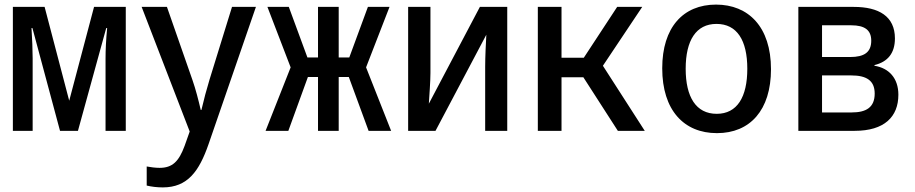

<svg xmlns="http://www.w3.org/2000/svg" viewBox="-20 -569 3981 835"><path d="M36 0H122V-315C122 -351 120 -399 117 -447H121L241 0H319L442 -447H446C441 -396 439 -350 439 -315V0H527V-539H389L281 -131L174 -539H36Z M688 246C796 246 846 176 887 58L1093 -539H989L891 -222C879 -183 866 -134 856 -91H853C843 -134 831 -181 817 -221L706 -539H596L805 3L783 65C758 133 730 161 674 161C656 161 634 158 618 155V238C639 243 663 246 688 246Z M1135 0H1234L1319 -234H1363V0H1453V-234H1497L1583 0H1681L1572 -276L1674 -539H1580L1499 -319H1453V-539H1363V-319H1317L1236 -539H1143L1244 -276Z M1755 0H1874L2095 -418C2093 -382 2090 -321 2090 -279V0H2186V-539H2067L1845 -118C1847 -152 1852 -214 1852 -252V-539H1755Z M2319 0H2422V-233H2517L2667 0H2784L2602 -283L2773 -539H2664L2519 -318H2422V-539H2319Z M3098 10C3242 10 3333 -90 3333 -268C3333 -452 3235 -549 3094 -549C2951 -549 2860 -450 2860 -272C2860 -90 2954 10 3098 10ZM3097 -74C3007 -74 2962 -147 2962 -270C2962 -393 3007 -465 3096 -465C3185 -465 3230 -394 3230 -270C3230 -147 3186 -74 3097 -74Z M3452 0H3697C3826 0 3887 -61 3887 -157C3887 -229 3846 -273 3783 -283V-286C3841 -300 3872 -338 3872 -402C3872 -498 3802 -539 3693 -539H3452ZM3555 -321V-459H3682C3741 -459 3769 -438 3769 -392C3769 -342 3739 -321 3677 -321ZM3555 -80V-241H3682C3748 -241 3784 -219 3784 -162C3784 -102 3747 -80 3684 -80Z"/></svg>

Font: Noto Sans Mono SemiCondensed Medium
Style: Regular
Weight: 500
Width: 4
Designer: Monotype Design Team
Foundry: Monotype Imaging Inc.
Version: Version 2.014